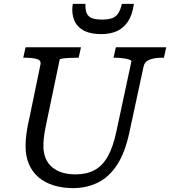

<svg xmlns="http://www.w3.org/2000/svg" viewBox="-20 -954 878 991"><path d="M224 -340Q217 -308 212.5 -283.5Q208 -259 206 -239.5Q204 -220 204 -201Q204 -166 215 -138.5Q226 -111 248 -92Q270 -73 300.5 -63.5Q331 -54 371 -54Q427 -54 468 -76Q509 -98 536.5 -147Q564 -196 581 -277L658 -636Q660 -642 647 -646.5Q634 -651 614 -653.5Q594 -656 575 -656H566L578 -710H838L826 -656H815Q778 -656 752 -646Q726 -636 721 -610L648 -272Q626 -167 584.5 -103.5Q543 -40 485 -11.5Q427 17 357 17Q303 17 257.5 3Q212 -11 179.5 -38.5Q147 -66 129.5 -106.5Q112 -147 112 -199Q112 -220 114 -241.5Q116 -263 120.5 -290Q125 -317 133 -351L189 -622Q193 -643 170 -649.5Q147 -656 111 -656H100L112 -710H398L386 -656H377Q358 -656 337.5 -655Q317 -654 303 -652Q289 -650 288 -646ZM503 -778Q549 -778 583.5 -793.5Q618 -809 640.5 -843Q663 -877 671 -934H609Q602 -903 590 -885Q578 -867 558 -860Q538 -853 508 -853Q472 -853 453 -861Q434 -869 427 -887Q420 -905 421 -934H356Q355 -927 354 -920.5Q353 -914 353 -905Q353 -866 369 -837.5Q385 -809 418 -793.5Q451 -778 503 -778Z"/></svg>

Font: Roboto Serif
Style: Italic
Weight: 400
Italic angle: -10°
Designer: Greg Gazdowicz
Foundry: Commercial Type
Version: Version 1.008